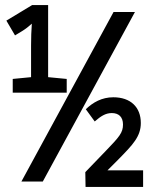

<svg xmlns="http://www.w3.org/2000/svg" viewBox="-20 -734 603 754"><path d="M30 -370H242V-424L169 -431V-714H106L5 -653L39 -595L67 -612C80 -620 93 -630 105 -641C103 -613 102 -587 102 -555V-431L30 -424ZM64 -21H148L510 -687H426ZM316 0H542V-65H402L444 -107C502 -166 533 -198 533 -251C533 -313 493 -352 425 -352C380 -352 345 -332 317 -305L352 -257C375 -277 394 -290 419 -290C446 -290 463 -275 463 -245C463 -213 449 -197 395 -141L315 -58Z"/></svg>

Font: Noto Sans Mono SemiCondensed Medium
Style: Regular
Weight: 500
Width: 4
Designer: Monotype Design Team
Foundry: Monotype Imaging Inc.
Version: Version 2.014